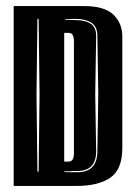

<svg xmlns="http://www.w3.org/2000/svg" viewBox="-20 -611 442 631"><path d="M25 0V-591H257Q323 -591 352.5 -563Q382 -535 382 -490V-125Q382 -54 342.5 -27Q303 0 233 0ZM103 -47H107L110 -298L107 -549H103L100 -298ZM204 -45H234Q300 -45 300 -114L303 -300L300 -493Q300 -524 280 -536.5Q260 -549 228 -549L194 -548V-546L228 -545Q259 -545 277.5 -533.5Q296 -522 296 -493L293 -301L296 -114Q296 -49 234 -49H218Q214 -48 210.5 -48Q207 -48 204 -48H191V-46Q195 -45 204 -45ZM191 -80H206Q214 -80 218.5 -86.5Q223 -93 223 -110V-473Q223 -490 218.5 -496.5Q214 -503 206 -503H191Z"/></svg>

Font: Alumni Sans Inline One
Style: Regular
Weight: 400
Designer: Robert E. Leuschke
Foundry: Robert E. Leuschke
Version: Version 1.100; ttfautohint (v1.8.3)